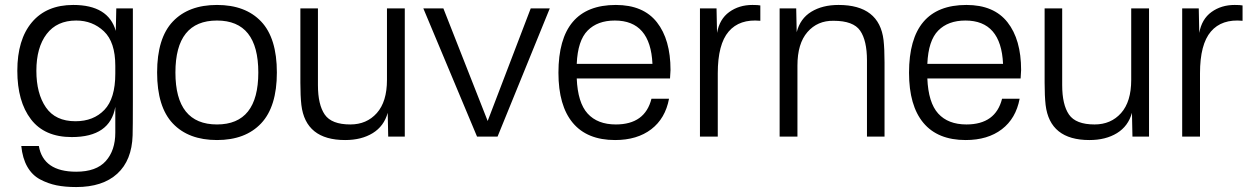

<svg xmlns="http://www.w3.org/2000/svg" viewBox="-20 -552 5064 776"><path d="M517 -142Q517 -38 516 -5Q513 96 454 150Q395 204 288 204Q243 204 208.5 197Q174 190 142 173Q110 156 90.5 122Q71 88 66 38H137Q155 142 288 142Q369 142 407.5 99Q446 56 446 -16V-120Q425 2 270 2Q160 2 105 -70Q50 -142 50 -266Q50 -392 109 -462Q168 -532 276 -532Q418 -532 448 -427L450 -518H517ZM127 -266Q127 -174 165.5 -118Q204 -62 285 -62Q358 -62 402 -108Q446 -154 446 -254V-286Q446 -382 400 -425.5Q354 -469 288 -469Q210 -469 168.5 -414.5Q127 -360 127 -266Z M857 -49Q1024 -49 1024 -259Q1024 -469 857 -469Q689 -469 689 -259Q689 -49 857 -49ZM1099 -259Q1099 -121 1035.5 -53.5Q972 14 857 14Q742 14 678.5 -53Q615 -120 615 -259Q615 -398 678.5 -465Q742 -532 857 -532Q972 -532 1035.5 -465Q1099 -398 1099 -259Z M1375 14Q1215 14 1198 -128Q1194 -164 1194 -218V-518H1265V-208Q1265 -129 1292.5 -89Q1320 -49 1396 -49Q1462 -49 1503 -95Q1544 -141 1544 -229V-518H1616V0H1549L1547 -96Q1532 -42 1486.5 -14Q1441 14 1375 14Z M2202 -518 1991 0H1908L1691 -518H1772L1951 -63L2125 -518Z M2469 -532Q2580 -532 2635 -462Q2690 -392 2690 -269Q2690 -263 2688 -235H2311Q2315 -137 2355 -93Q2395 -49 2469 -49Q2587 -49 2613 -153H2684Q2669 -73 2612 -29.5Q2555 14 2466 14Q2353 14 2295 -55.5Q2237 -125 2237 -258Q2237 -532 2469 -532ZM2311 -294H2617Q2609 -469 2465 -469Q2395 -469 2355 -428.5Q2315 -388 2311 -294Z M3021 -532Q3044 -532 3053 -530V-468Q2969 -476 2925 -424.5Q2881 -373 2881 -256V0H2809V-518H2876L2878 -419Q2888 -475 2927.5 -503.5Q2967 -532 3021 -532Z M3369 -532Q3534 -532 3551 -390Q3555 -354 3555 -300V0H3484V-308Q3484 -388 3456.5 -428Q3429 -468 3349 -468Q3284 -469 3243.5 -422.5Q3203 -376 3203 -287V0H3131V-518H3198L3200 -422Q3214 -477 3259 -504.5Q3304 -532 3369 -532Z M3886 -532Q3997 -532 4052 -462Q4107 -392 4107 -269Q4107 -263 4105 -235H3728Q3732 -137 3772 -93Q3812 -49 3886 -49Q4004 -49 4030 -153H4101Q4086 -73 4029 -29.5Q3972 14 3883 14Q3770 14 3712 -55.5Q3654 -125 3654 -258Q3654 -532 3886 -532ZM3728 -294H4034Q4026 -469 3882 -469Q3812 -469 3772 -428.5Q3732 -388 3728 -294Z M4383 14Q4223 14 4206 -128Q4202 -164 4202 -218V-518H4273V-208Q4273 -129 4300.5 -89Q4328 -49 4404 -49Q4470 -49 4511 -95Q4552 -141 4552 -229V-518H4624V0H4557L4555 -96Q4540 -42 4494.5 -14Q4449 14 4383 14Z M4970 -532Q4993 -532 5002 -530V-468Q4918 -476 4874 -424.5Q4830 -373 4830 -256V0H4758V-518H4825L4827 -419Q4837 -475 4876.5 -503.5Q4916 -532 4970 -532Z"/></svg>

Font: Nacelle Light
Style: Regular
Weight: 300
Designer: Sora Sagano
Foundry: Sora Sagano
Version: Version 1.000;FEAKit 1.0